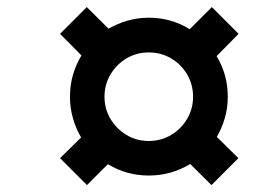

<svg xmlns="http://www.w3.org/2000/svg" viewBox="-20 -635 758 542"><path d="M225.5 -112.5 149.5 -188.5 209 -247Q194 -272.5 185.8 -301.5Q177.5 -330.5 177.5 -362Q177.5 -394.5 186 -423.8Q194.5 -453 210 -478.5L149.5 -539.5L225 -615L286.5 -554Q311.5 -568.5 340.2 -576.8Q369 -585 400 -585Q463.5 -585 515.5 -552.5L578 -615L653.5 -539.5L591.5 -476.5Q623 -424.5 623 -362Q623 -331 614.8 -302.2Q606.5 -273.5 592 -248.5L653 -188.5L577 -112.5L517 -172Q491.5 -156.5 462 -148Q432.5 -139.5 400 -139.5Q337.5 -139.5 284.5 -171.5ZM275 -362Q275 -327.5 292 -299.2Q309 -271 337.2 -254Q365.5 -237 400 -237Q434.5 -237 463 -254Q491.5 -271 508.2 -299.2Q525 -327.5 525 -362Q525 -396.5 508.2 -425Q491.5 -453.5 463 -470.2Q434.5 -487 400 -487Q365.5 -487 337.2 -470.2Q309 -453.5 292 -425Q275 -396.5 275 -362Z"/></svg>

Font: Libre Caslon Text
Style: Italic
Weight: 400
Italic angle: -22.583°
Designer: Pablo Impallari, Rodrigo Fuenzalida, Katja Schimmel
Foundry: Pablo Impallari, Rodrigo Fuenzalida
Version: Version 2.000